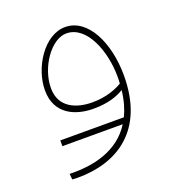

<svg xmlns="http://www.w3.org/2000/svg" viewBox="-106 -404 664 721"><g transform="rotate(-20 226.5 -43.0)"><path d="M70 100H311C256 188 154 210 60 207L62 230C70 231 78 231 86 231C240 231 378 150 378 -71C378 -201 323 -317 232 -317C148 -317 80 -209 80 -119C80 -23 157 8 229 8C287 8 325 -6 351 -22C347 17 337 50 324 77H70ZM104 -119C104 -203 168 -293 228 -293C310 -293 354 -176 354 -75C354 -65 354 -56 353 -47C329 -33 289 -16 233 -16C168 -16 104 -42 104 -119Z"/></g></svg>

Font: Noto Sans Arabic Thin
Style: Regular
Weight: 100
Designer: Monotype Design Team, Nadine Chahine, Nizar Qandah and Khaled Hosny
Foundry: Monotype Imaging Inc.
Version: Version 2.012